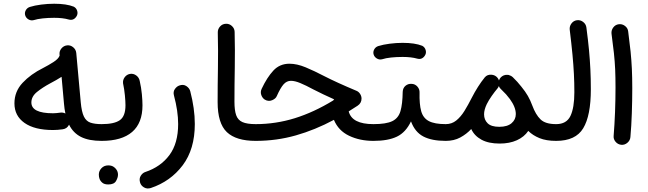

<svg xmlns="http://www.w3.org/2000/svg" viewBox="-20 -748 3551 1052"><path d="M59.1 -181.6Q59.1 -246.6 103.8 -294.2Q148.4 -341.8 216.3 -375.5Q246.6 -391.1 273.2 -408.2Q299.8 -425.3 306.6 -442.9L306.2 -449.2Q304.2 -467.8 316.7 -482.7Q329.1 -497.6 347.7 -499.5Q366.2 -501.5 381.1 -489Q396 -476.6 397.9 -457.5L422.4 -188Q427.2 -134.8 439.9 -109.1Q452.6 -83.5 476.3 -75.7Q500 -67.9 536.6 -67.9H537.1Q556.2 -67.9 569.6 -54.4Q583 -41 583 -22Q583 -2.9 569.6 10.5Q556.2 23.9 537.1 23.9H536.6Q466.8 23.9 423.8 2.2Q380.9 -19.5 358.4 -64.9Q347.7 -43 323.7 -39.6Q294.9 -35.6 270.5 -35.6Q169.4 -35.6 114.3 -74.5Q59.1 -113.3 59.1 -181.6ZM311 -130.9Q325.2 -132.8 338.4 -126Q333 -150.4 330.6 -179.7L317.4 -327.1Q303.2 -317.9 287.6 -309.1Q272 -300.3 255.4 -291.5Q213.4 -269 182.6 -244.1Q151.9 -219.2 151.9 -186.5Q151.9 -127.4 270.5 -127.4Q278.8 -127.4 289.6 -128.4Q300.3 -129.4 311 -130.9ZM118.2 -663.6Q113.8 -677.7 121.1 -691.4Q128.4 -705.1 143.6 -710Q169.9 -718.3 205.8 -722.9Q241.7 -727.5 276.9 -727.5Q344.2 -727.5 384.3 -711.4Q398.9 -703.6 403.3 -687.3Q407.7 -670.9 398.4 -657.2Q382.8 -633.8 356.4 -641.1Q324.2 -650.4 276.9 -650.4Q243.7 -650.4 213.9 -647.2Q184.1 -644 164.6 -637.7Q149.9 -633.8 136.2 -641.6Q122.6 -649.4 118.2 -663.6Z M491.2 -22Q491.2 -41 504.6 -54.4Q518.1 -67.9 537.1 -67.9Q606 -67.9 636.7 -89.6Q667.5 -111.3 667.5 -171.4Q667.5 -191.9 664.3 -225.6Q661.1 -259.3 654.3 -291Q651.9 -309.6 663.3 -325Q674.8 -340.3 693.4 -343.3Q711.9 -345.7 727.1 -334.2Q742.2 -322.8 745.6 -304.2Q753.9 -268.1 757.3 -232.2Q760.7 -196.3 760.7 -170.9Q760.7 -73.7 703.9 -24.9Q647 23.9 537.1 23.9Q518.1 23.9 504.6 10.5Q491.2 -2.9 491.2 -22ZM521.5 208.5Q521.5 189 535.9 173.6Q550.3 158.2 573.2 158.2Q589.4 158.2 600.6 164.8Q611.8 171.4 618.2 181.6Q626.5 193.8 626.5 209Q626.5 225.1 615.7 243.9Q605 262.7 573.2 262.7Q552.2 262.7 541 253.4Q529.8 244.1 525.4 231.9Q521.5 221.7 521.5 208.5Z M961.9 -279.3Q983.9 -287.6 1001 -276.4Q1018.1 -265.1 1022.5 -248Q1034.7 -201.2 1041 -156.2Q1047.4 -111.3 1047.4 -68.4Q1047.4 69.8 980.7 158Q914.1 246.1 806.2 282.2Q785.6 288.6 769 278.8Q752.4 269 747.6 252.4Q741.2 231 751.2 215.1Q761.2 199.2 776.4 194.3Q859.9 166.5 908 102.1Q956.1 37.6 956.1 -68.4Q956.1 -139.2 933.1 -225.1Q927.7 -245.1 938 -259.8Q948.2 -274.4 961.9 -279.3Z M1172.4 -188.5Q1172.4 -280.8 1174.1 -373.8Q1175.8 -466.8 1173.3 -569.8Q1172.9 -588.9 1185.8 -603Q1198.7 -617.2 1217.8 -617.7Q1236.3 -618.7 1250.7 -605.5Q1265.1 -592.3 1265.6 -573.2Q1268.1 -471.7 1266.4 -377.4Q1264.6 -283.2 1264.6 -189.9Q1264.6 -144 1273.9 -117.2Q1283.2 -90.3 1308.3 -79.1Q1333.5 -67.9 1380.9 -67.9H1381.3Q1400.4 -67.9 1413.8 -54.4Q1427.2 -41 1427.2 -22Q1427.2 -2.9 1413.8 10.5Q1400.4 23.9 1381.3 23.9H1380.9Q1273.4 23.9 1222.9 -24.2Q1172.4 -72.3 1172.4 -188.5Z M1565.9 -398.9Q1606.9 -398.9 1654.5 -379.2Q1702.1 -359.4 1756.3 -331.1Q1823.7 -296.4 1933.1 -250.5Q1945.3 -245.6 1953.1 -233.4Q1960.9 -221.2 1960.9 -208Q1960.9 -183.1 1939.5 -168.9Q1914.6 -152.3 1890.6 -137.7Q1908.2 -67.9 2025.9 -67.9H2026.4Q2045.4 -67.9 2058.8 -54.4Q2072.3 -41 2072.3 -22Q2072.3 -2.9 2058.8 10.5Q2045.4 23.9 2026.4 23.9H2025.9Q1951.2 23.9 1892.6 -4.2Q1834 -32.2 1809.6 -91.3Q1706.5 -36.1 1600.8 -6.1Q1495.1 23.9 1381.3 23.9Q1362.3 23.9 1348.6 10Q1335 -3.9 1335 -22Q1335 -40.5 1348.6 -54.2Q1362.3 -67.9 1381.3 -67.9Q1490.7 -67.9 1595.2 -100.3Q1699.7 -132.8 1805.2 -197.3Q1807.6 -200.7 1811 -203.6Q1778.8 -218.3 1750.7 -231.4Q1722.7 -244.6 1697.3 -257.8Q1655.8 -280.3 1625.7 -292.7Q1595.7 -305.2 1574.2 -305.2Q1550.8 -305.2 1533.7 -285.9Q1516.6 -266.6 1496.6 -221.7Q1490.7 -207 1470.5 -198.7Q1450.2 -190.4 1430.2 -202.6Q1417.5 -210.9 1411.6 -227.5Q1405.8 -244.1 1413.6 -261.2Q1442.9 -323.7 1477.8 -361.3Q1512.7 -398.9 1565.9 -398.9Z M1980 -22Q1980 -41 1993.7 -54.4Q2007.3 -67.9 2026.4 -67.9Q2095.7 -67.9 2129.4 -84.2Q2163.1 -100.6 2174.3 -139.4Q2185.5 -178.2 2186.5 -245.1Q2187.5 -266.1 2201.9 -278.1Q2216.3 -290 2235.8 -288.6Q2254.9 -287.6 2267.3 -273.2Q2279.8 -258.8 2278.8 -240.2Q2277.3 -176.8 2287.8 -138.9Q2298.3 -101.1 2329.8 -84.5Q2361.3 -67.9 2421.9 -67.9H2422.4Q2441.4 -67.9 2454.8 -54.4Q2468.3 -41 2468.3 -22Q2468.3 -2.9 2454.8 10.5Q2441.4 23.9 2422.4 23.9H2421.9Q2345.7 23.9 2299.6 -0.2Q2253.4 -24.4 2231.9 -83Q2203.6 -22.9 2155 0.5Q2106.4 23.9 2026.4 23.9Q2007.3 23.9 1993.7 10.5Q1980 -2.9 1980 -22ZM2027.3 -449.2Q2022.9 -463.4 2030.3 -477.1Q2037.6 -490.7 2052.7 -495.6Q2079.1 -503.9 2115 -508.5Q2150.9 -513.2 2186 -513.2Q2253.4 -513.2 2293.5 -497.1Q2308.1 -489.3 2312.5 -472.9Q2316.9 -456.5 2307.6 -442.9Q2292 -419.4 2265.6 -426.8Q2233.4 -436 2186 -436Q2152.8 -436 2123 -432.9Q2093.3 -429.7 2073.7 -423.3Q2059.1 -419.4 2045.4 -427.2Q2031.7 -435.1 2027.3 -449.2Z M2376.5 -22Q2376.5 -41 2389.9 -54.4Q2403.3 -67.9 2422.4 -67.9Q2455.1 -67.9 2479.7 -87.6Q2504.4 -107.4 2524.7 -140.1Q2544.9 -172.9 2564.9 -212.4Q2580.6 -243.2 2598.9 -272Q2617.2 -300.8 2634.8 -322.3L2635.7 -323.7Q2650.4 -341.3 2674.8 -338.4Q2689 -336.9 2699.7 -328.1Q2709.5 -319.8 2713.9 -307.1Q2717.3 -317.9 2725.1 -325.2Q2732.4 -332 2741.2 -335.4Q2741.2 -335.4 2741.7 -335.4Q2742.7 -335.4 2743.7 -335.9Q2744.1 -336.4 2744.6 -336.4Q2745.1 -336.4 2746.1 -336.4Q2746.6 -336.9 2747.6 -336.9Q2748 -336.9 2748 -337.4Q2749.5 -337.4 2750.5 -337.4Q2750.5 -337.4 2750.5 -337.4Q2752 -337.9 2752.9 -337.9Q2752.9 -337.9 2753.4 -337.9Q2754.4 -337.9 2755.4 -337.9Q2755.4 -337.9 2755.9 -337.9Q2756.8 -337.9 2757.8 -337.9Q2757.8 -337.9 2758.3 -337.9Q2759.3 -337.9 2760.3 -337.9Q2760.3 -337.9 2760.7 -337.9Q2761.7 -337.9 2763.2 -337.9Q2763.2 -337.9 2763.2 -337.9Q2764.6 -337.4 2765.6 -337.4Q2765.6 -337.4 2765.6 -337.4Q2767.1 -336.9 2768.1 -336.9Q2768.1 -336.9 2768.1 -336.9Q2769.5 -336.4 2770.5 -335.9Q2770.5 -335.9 2770.5 -335.9Q2781.2 -333 2789.1 -325.7Q2815.9 -299.8 2836.4 -273.4Q2858.4 -246.6 2872.3 -222.4Q2886.2 -198.2 2896.5 -169.9Q2915 -119.6 2941.7 -93.8Q2968.3 -67.9 3026.9 -67.9H3027.3Q3046.4 -67.9 3059.8 -54.4Q3073.2 -41 3073.2 -22Q3073.2 -2.9 3059.8 10.5Q3046.4 23.9 3027.3 23.9H3026.9Q2973.1 23.9 2936 8.8Q2898.9 -6.3 2874.5 -30.8Q2852.5 2 2812.3 20.3Q2772 38.6 2717.8 38.6Q2656.7 38.6 2617.9 17.3Q2579.1 -3.9 2562 -41Q2536.1 -13.2 2501.7 5.4Q2467.3 23.9 2422.4 23.9Q2403.3 23.9 2389.9 10.5Q2376.5 -2.9 2376.5 -22ZM2724.6 -259.8Q2716.8 -266.1 2713.4 -276.4Q2710.4 -269 2705.6 -263.2Q2690.9 -246.1 2674.3 -222.4Q2657.7 -198.7 2647 -177.2Q2632.3 -146.5 2632.3 -121.6Q2632.3 -91.8 2651.9 -72.5Q2671.4 -53.2 2715.8 -53.2Q2759.8 -53.2 2783 -73Q2806.2 -92.8 2806.2 -123Q2806.2 -160.6 2773.9 -205.1Q2764.2 -218.3 2752.9 -231Q2740.7 -244.6 2725.6 -258.8L2724.6 -259.8Z M2981.4 -22Q2981.4 -41 2994.9 -54.4Q3008.3 -67.9 3027.3 -67.9Q3084 -67.9 3105.5 -112.5Q3127 -157.2 3127 -242.7Q3127 -294.9 3124.5 -343Q3122.1 -391.1 3116.7 -448.5Q3111.3 -505.9 3101.6 -585.4Q3099.6 -604 3111.1 -619.4Q3122.6 -634.8 3141.1 -637.2Q3159.7 -639.6 3175 -627.9Q3190.4 -616.2 3192.9 -597.7Q3202.1 -528.3 3207.3 -473.4Q3212.4 -418.5 3214.8 -367.4Q3217.3 -316.4 3217.3 -258.3Q3217.3 -114.3 3175.5 -45.2Q3133.8 23.9 3027.3 23.9Q3008.3 23.9 2994.9 10.5Q2981.4 -2.9 2981.4 -22Z M3330.6 -563.5Q3328.6 -582 3340.1 -597.4Q3351.6 -612.8 3370.1 -615.2Q3388.7 -617.7 3404.3 -606Q3419.9 -594.2 3421.9 -575.7Q3430.2 -513.2 3435.1 -465.3Q3439.9 -417.5 3442.1 -370.6Q3444.3 -323.7 3444.3 -264.2Q3444.3 -197.8 3441.9 -127.7Q3439.5 -57.6 3434.1 2.9Q3432.6 21.5 3417.7 34.2Q3402.8 46.9 3384.3 45.4Q3365.2 43.5 3352.8 28.8Q3340.3 14.2 3342.3 -4.4Q3347.2 -64.5 3349.9 -134Q3352.5 -203.6 3352.5 -268.6Q3352.5 -324.7 3350.6 -367.9Q3348.6 -411.1 3343.8 -456.5Q3338.9 -502 3330.6 -563.5Z"/></svg>

Font: Mikhak Medium
Style: Regular
Weight: 500
Designer: Amin Abedi
Version: Version 3.3